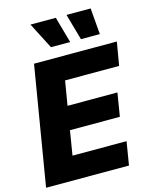

<svg xmlns="http://www.w3.org/2000/svg" viewBox="-143 -1046 903 1136"><g transform="rotate(-15 309.0 -478.5)"><path d="M-4.9 0 116.2 -727.5H623.5L599.1 -584.5H268.1L243.2 -435.5H548.8L525.4 -292.5H219.7L195.3 -143.1H526.4L502.9 0ZM238.3 -795.9 155.8 -956.5H311L356 -795.9ZM421.9 -795.9 376.5 -956.5H524.4L537.6 -795.9Z"/></g></svg>

Font: Inter Tight ExtraBold
Style: Italic
Weight: 800
Italic angle: -9.39999°
Designer: Rasmus Andersson
Foundry: rsms
Version: Version 3.004